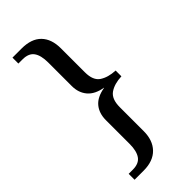

<svg xmlns="http://www.w3.org/2000/svg" viewBox="-280 -810 987 987"><g transform="rotate(-45 214.0 -316.0)"><path d="M116.2 127.9H49.8V85H80.1Q124.5 85 143.3 58.1Q162.1 31.2 162.1 -20V-192.9Q162.1 -242.7 188.7 -274.9Q215.3 -307.1 272.9 -316.9V-317.9Q217.3 -327.1 189.7 -359.6Q162.1 -392.1 162.1 -440.9V-611.8Q162.1 -664.1 143.3 -690.4Q124.5 -716.8 80.1 -716.8H49.8V-759.8H116.2Q187 -759.8 223.4 -722.7Q259.8 -685.5 259.8 -617.2V-442.9Q259.8 -383.8 292.7 -362.1Q325.7 -340.3 377.9 -337.9V-295.9Q325.2 -293.9 292.5 -271.5Q259.8 -249 259.8 -189.9V-16.1Q259.8 50.8 223.1 88.9Q185.5 127.9 116.2 127.9Z"/></g></svg>

Font: Koh Santepheap
Style: Regular
Weight: 400
Designer: Danh Hong
Version: Version 2.002; ttfautohint (v1.8.3)